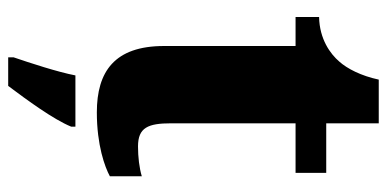

<svg xmlns="http://www.w3.org/2000/svg" viewBox="-252 -448 922 457"><g transform="rotate(90 208.5 -220.0)"><path d="M248 10C326 10 378 -9 400 -21V-97C380 -91 354 -88 329 -88C284 -88 274 -112 274 -167V-463H392V-536H274V-661H170C161 -619 144 -586 127 -567C109 -546 74 -520 21 -519V-463H90V-150C90 -32 151 10 248 10ZM117 208V221H185C218 177 265 113 282 71V61H160C152 103 130 170 117 208Z"/></g></svg>

Font: Noto Serif Tamil SemiCondensed Black
Style: Regular
Weight: 900
Width: 4
Designer: Indian Type Foundry, Tom Grace, and the Monotype Design Team
Foundry: Monotype Imaging Inc.
Version: Version 2.004